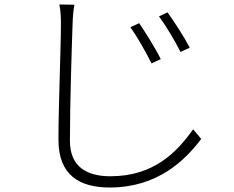

<svg xmlns="http://www.w3.org/2000/svg" viewBox="-20 -784 1040 854"><path d="M599 -681 560 -663C590 -621 631 -549 654 -502L695 -521C671 -571 622 -647 599 -681ZM725 -729 687 -711C718 -670 760 -599 783 -553L824 -572C799 -620 749 -697 725 -729ZM311 -763 244 -764C249 -740 251 -712 251 -682C251 -566 240 -318 240 -162C240 -3 336 50 468 50C682 50 804 -72 875 -166L839 -209C767 -107 664 0 471 0C366 0 291 -42 291 -158C291 -321 299 -566 303 -682C304 -711 306 -735 311 -763Z"/></svg>

Font: Noto Sans TC Light
Style: Regular
Weight: 300
Designer: Ryoko NISHIZUKA 西塚涼子 (kana, bopomofo & ideographs); Paul D. Hunt (Latin, Greek & Cyrillic); Sandoll Communications 산돌커뮤니
Foundry: Adobe
Version: Version 2.004;hotconv 1.0.118;makeotfexe 2.5.65603